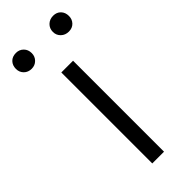

<svg xmlns="http://www.w3.org/2000/svg" viewBox="-220 -663 694 694"><g transform="rotate(-45 127.5 -315.5)"><path d="M-8 -590Q-8 -608 3 -619.5Q14 -631 33 -631Q50 -631 61.5 -619.5Q73 -608 73 -590Q73 -573 61.5 -561.5Q50 -550 33 -550Q15 -550 3.5 -561.5Q-8 -573 -8 -590ZM181 -590Q181 -608 193 -619.5Q205 -631 223 -631Q241 -631 252 -619.5Q263 -608 263 -590Q263 -573 252 -561.5Q241 -550 223 -550Q205 -550 193 -561.5Q181 -573 181 -590ZM99 -465H159V0H99Z"/></g></svg>

Font: Ysabeau SC Semilight
Style: Regular
Weight: 300
Designer: Christian Thalmann (Catharsis Fonts)
Version: Version 0.003